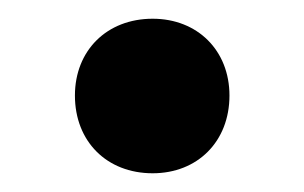

<svg xmlns="http://www.w3.org/2000/svg" viewBox="-20 -175 325 205"><path d="M143 -155C94 -155 60 -121 60 -73C60 -24 94 10 143 10C191 10 225 -24 225 -73C225 -121 191 -155 143 -155Z"/></svg>

Font: Gully SemiBold
Style: Regular
Weight: 600
Designer: jaikishan Patel
Foundry: MagicType
Version: Version 1.000;Glyphs 3.2 (3242)